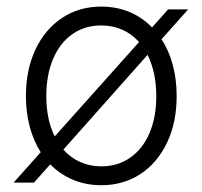

<svg xmlns="http://www.w3.org/2000/svg" viewBox="-20 -543 602 571"><path d="M129.4 -54.2 81.1 0H20.5L101.1 -90.3Q79.6 -124 68.4 -166.3Q57.1 -208.5 57.1 -257.3Q57.1 -335.4 85.4 -395.8Q113.8 -456.1 164.6 -489.7Q215.3 -523.4 281.2 -523.4Q326.2 -523.4 364.5 -507.6Q402.8 -491.7 432.1 -461.4L480 -515.1H539.6L460.4 -426.3Q482.4 -392.6 493.9 -349.6Q505.4 -306.6 505.4 -257.3Q505.4 -179.7 477.1 -119.4Q448.7 -59.1 397.9 -25.6Q347.2 7.8 281.2 7.8Q235.8 7.8 197.3 -8.3Q158.7 -24.4 129.4 -54.2ZM444.8 -257.3Q444.8 -327.1 418.9 -379.9L168.5 -98.1Q189.5 -74.2 218.3 -61.3Q247.1 -48.3 281.2 -48.3Q330.6 -48.3 367.7 -74.5Q404.8 -100.6 424.8 -147.7Q444.8 -194.8 444.8 -257.3ZM142.6 -137.2 393.6 -418Q372.1 -441.9 343.8 -454.6Q315.4 -467.3 281.2 -467.3Q231.9 -467.3 194.8 -441.2Q157.7 -415 137.7 -367.4Q117.7 -319.8 117.7 -257.3Q117.7 -188 142.6 -137.2Z"/></svg>

Font: Reddit Mono Light
Style: Regular
Weight: 300
Monospace: yes
Designer: Stephen Hutchings
Foundry: Reddit
Version: Version 1.011